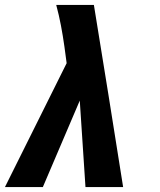

<svg xmlns="http://www.w3.org/2000/svg" viewBox="-24 -755 644 775"><path d="M-4 0 245 -500 236 -567Q230 -610 222 -652Q214 -694 203 -735H355Q385 -551 414.5 -367.5Q444 -184 473 0H321L298 -349L149 0Z"/></svg>

Font: Iosevka Heavy Extended
Style: Italic
Weight: 900
Width: 7
Italic angle: -9°
Monospace: yes
Designer: Belleve Invis
Foundry: Belleve Invis
Version: Version 32.5.0; ttfautohint (v1.8.4)